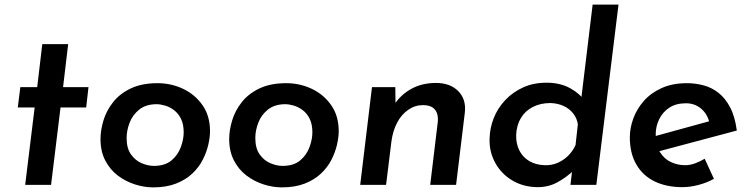

<svg xmlns="http://www.w3.org/2000/svg" viewBox="-20 -800 3239 831"><path d="M163 -609H275L253 -423H363L353 -335H242L201 0H89L130 -335H57L68 -423H141Z M643 11Q604 11 563.5 -2Q523 -15 489.5 -40.5Q456 -66 435.5 -105.5Q415 -145 415 -198Q415 -237 428 -279.5Q441 -322 470 -358.5Q499 -395 546.5 -417.5Q594 -440 662 -440Q720 -440 771.5 -416Q823 -392 856 -345.5Q889 -299 889 -232Q889 -206 881.5 -173.5Q874 -141 857.5 -108.5Q841 -76 812.5 -49Q784 -22 742 -5.5Q700 11 643 11ZM646 -82Q694 -82 722 -105.5Q750 -129 762.5 -163Q775 -197 775 -227Q775 -262 763.5 -285.5Q752 -309 733.5 -323Q715 -337 694.5 -343Q674 -349 658 -349Q612 -349 583 -326Q554 -303 541 -269Q528 -235 528 -203Q528 -158 547 -131.5Q566 -105 593.5 -93.5Q621 -82 646 -82Z M1200 11Q1161 11 1120.5 -2Q1080 -15 1046.5 -40.5Q1013 -66 992.5 -105.5Q972 -145 972 -198Q972 -237 985 -279.5Q998 -322 1027 -358.5Q1056 -395 1103.5 -417.5Q1151 -440 1219 -440Q1277 -440 1328.5 -416Q1380 -392 1413 -345.5Q1446 -299 1446 -232Q1446 -206 1438.5 -173.5Q1431 -141 1414.5 -108.5Q1398 -76 1369.5 -49Q1341 -22 1299 -5.5Q1257 11 1200 11ZM1203 -82Q1251 -82 1279 -105.5Q1307 -129 1319.5 -163Q1332 -197 1332 -227Q1332 -262 1320.5 -285.5Q1309 -309 1290.5 -323Q1272 -337 1251.5 -343Q1231 -349 1215 -349Q1169 -349 1140 -326Q1111 -303 1098 -269Q1085 -235 1085 -203Q1085 -158 1104 -131.5Q1123 -105 1150.5 -93.5Q1178 -82 1203 -82Z M1691 -423 1692 -332 1686 -346Q1713 -389 1759.5 -415Q1806 -441 1867 -441Q1928 -441 1963 -406Q1998 -371 1992 -314L1954 0H1842L1875 -274Q1878 -306 1862.5 -325.5Q1847 -345 1810 -345Q1776 -345 1746.5 -324.5Q1717 -304 1698.5 -268.5Q1680 -233 1674 -187L1651 0H1539L1590 -423Z M2304 10Q2244 9 2196.5 -19.5Q2149 -48 2123 -96Q2097 -144 2099 -200Q2100 -246 2117 -289Q2134 -332 2167 -367Q2200 -402 2246 -422.5Q2292 -443 2351 -442Q2407 -441 2449 -417.5Q2491 -394 2512 -361L2491 -334L2545 -780H2657L2561 0H2449L2460 -93L2468 -67Q2433 -33 2392.5 -11Q2352 11 2304 10ZM2338 -85Q2367 -84 2392 -94.5Q2417 -105 2437.5 -124.5Q2458 -144 2471 -172L2481 -262Q2477 -289 2460.5 -309.5Q2444 -330 2419 -341.5Q2394 -353 2362 -354Q2320 -354 2287 -337.5Q2254 -321 2235 -290Q2216 -259 2214 -216Q2213 -178 2228 -148.5Q2243 -119 2271.5 -102.5Q2300 -86 2338 -85Z M2945 -85Q2967 -85 2988.5 -93Q3010 -101 3030 -113L3070 -26Q3039 -9 3003 0.5Q2967 10 2933 10Q2865 10 2814 -14.5Q2763 -39 2734.5 -87.5Q2706 -136 2706 -206Q2706 -246 2721 -287Q2736 -328 2766 -362.5Q2796 -397 2843 -418.5Q2890 -440 2953 -440Q2990 -440 3025.5 -430.5Q3061 -421 3090 -398Q3119 -375 3140 -335.5Q3161 -296 3169 -235L2816 -141L2798 -206L3089 -286L3050 -272Q3040 -309 3013 -331Q2986 -353 2949 -353Q2906 -353 2877 -334Q2848 -315 2833 -284Q2818 -253 2818 -219Q2818 -170 2837 -140.5Q2856 -111 2885 -98Q2914 -85 2945 -85Z"/></svg>

Font: Josefin Sans Thin SemiBold
Style: Italic
Weight: 600
Italic angle: -7°
Version: Version 2.000